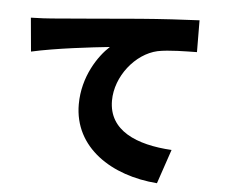

<svg xmlns="http://www.w3.org/2000/svg" viewBox="-55 -824 1110 938"><g transform="rotate(5 500.0 -354.5)"><path d="M64 -701 79 -536C199 -563 375 -583 461 -592C407 -543 334 -437 334 -300C334 -87 525 34 748 51L805 -117C632 -127 494 -185 494 -332C494 -451 587 -568 695 -592C750 -603 835 -603 887 -604L886 -760C813 -757 695 -750 595 -742C412 -726 261 -714 167 -706C148 -704 104 -702 64 -701Z"/></g></svg>

Font: ChiuKong Gothic MN Heavy
Style: Regular
Weight: 900
Designer: Ryoko NISHIZUKA 西塚涼子 (kana, bopomofo & ideographs); Paul D. Hunt (Latin, Greek & Cyrillic); Sandoll Communications 산돌커뮤니
Foundry: Adobe
Version: Version 1.300